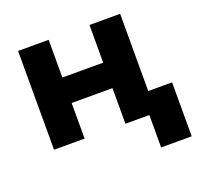

<svg xmlns="http://www.w3.org/2000/svg" viewBox="-123 -660 990 965"><g transform="rotate(-20 371.5 -177.0)"><path d="M69.8 0V-528.3H233.4V-326.7H451.7V-528.3H615.7V0H451.7V-190.4H233.4V0ZM743.2 -115.2V173.3H579.6V-115.2Z"/></g></svg>

Font: Bert Sans Black
Style: Regular
Weight: 900
Designer: Christian Robertson, Adam Twardoch, & Cristiano Sobral
Foundry: Google
Version: Version 12.135;January 10, 2020;FontCreator 12.0.0.2547 64-b